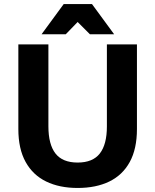

<svg xmlns="http://www.w3.org/2000/svg" viewBox="-20 -920 770 952"><path d="M365 12Q275 12 209 -20Q143 -52 107 -117Q71 -182 71 -280V-700H220V-294Q220 -204 255 -159Q290 -114 365 -114Q440 -114 475 -159Q510 -204 510 -293V-700H659V-280Q659 -182 623.5 -117Q588 -52 522 -20Q456 12 365 12ZM186 -750 296 -900H436L546 -750H426L365 -811L306 -750Z"/></svg>

Font: Golos Text SemiBold
Style: Regular
Weight: 600
Designer: A.Korolkova, Vitaly Kuzmin
Foundry: ParaType Ltd
Version: Version 2.004